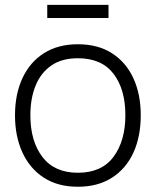

<svg xmlns="http://www.w3.org/2000/svg" viewBox="-20 -732 623 768"><path d="M169 -660V-712.5H414V-660ZM291.5 15Q211 15 155 -21.5Q99 -58 69.5 -122.5Q40 -187 40 -271Q40 -355.5 70 -419.8Q100 -484 156.2 -519.5Q212.5 -555 291.5 -555Q372 -555 428.2 -518.8Q484.5 -482.5 513.8 -418.5Q543 -354.5 543 -271Q543 -185.5 513.5 -121.2Q484 -57 427.5 -21Q371 15 291.5 15ZM291.5 -41Q387 -41 434.2 -105Q481.5 -169 481.5 -271Q481.5 -375 434 -437Q386.5 -499 291.5 -499Q227 -499 185 -469.8Q143 -440.5 122.2 -389.2Q101.5 -338 101.5 -271Q101.5 -167 149.8 -104Q198 -41 291.5 -41Z"/></svg>

Font: Manrope ExtraLight Light
Style: Regular
Weight: 300
Version: Version 4.504